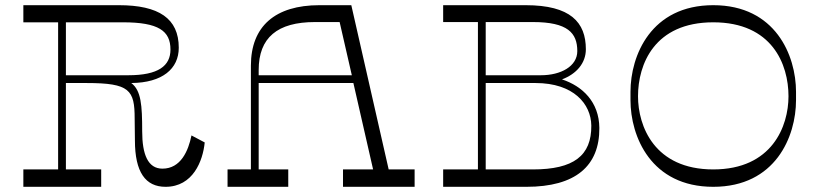

<svg xmlns="http://www.w3.org/2000/svg" viewBox="-20 -720 3148 740"><path d="M718 -198C706 -139 677 -70 606 -70C550 -70 528 -125 528 -214C528 -315 524 -371 486 -400C606 -401 669 -455 669 -536C669 -649 592 -700 438 -700H70V-634H204V-67H70V0H370V-67H234V-400H314C480 -400 499 -373 499 -263L500 -179C500 -56 541 0 618 0C724 0 762 -100 769 -171ZM234 -430V-634H454C591 -634 637 -601 637 -529C637 -466 590 -430 475 -430Z M1478 -67 1334 -700H1211C1041 -700 947 -619 947 -467V-67H857V0H1091V-67H977V-400H1342L1418 -67H1302V0H1578V-67ZM977 -430V-450C977 -575 1049 -635 1194 -635H1289L1336 -430Z M2290 -227C2289 -327 2225 -388 2146 -414C2202 -435 2238 -477 2238 -530C2238 -634 2179 -700 2006 -700H1688V-635H1822V-67H1688V0H2009C2198 0 2291 -80 2290 -227ZM2034 -635C2168 -635 2205 -593 2205 -523C2205 -464 2141 -430 2065 -430H1852V-635ZM2034 -67H1852V-400H2044C2191 -400 2258 -319 2259 -236C2260 -120 2191 -67 2034 -67Z M3048 -366C3048 -506 2969 -700 2729 -700C2489 -700 2410 -506 2410 -366V-334C2410 -194 2489 0 2729 0C2969 0 3048 -194 3048 -334ZM2729 -67C2502 -67 2439 -234 2439 -349C2439 -472 2502 -634 2729 -634C2956 -634 3019 -472 3019 -349C3019 -234 2956 -67 2729 -67Z"/></svg>

Font: Space Cowgirl Light
Style: Regular
Weight: 300
Designer: Valery Marier
Foundry: Valery Marier
Version: Version 1.000;hotconv 1.0.109;makeotfexe 2.5.65596